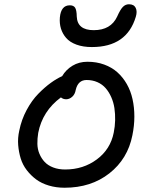

<svg xmlns="http://www.w3.org/2000/svg" viewBox="-20 -921 696 905"><path d="M413.1 -699.2Q371.6 -699.2 340.3 -710.7Q309.1 -722.2 292 -741.9Q274.9 -761.7 267.3 -786.1Q259.8 -810.5 262.2 -838.9Q267.6 -896 309.1 -896Q326.7 -896 334 -884.8Q341.3 -873.5 341.8 -842.8Q344.7 -778.8 421.9 -778.8Q502.4 -778.8 532.2 -842.8Q546.9 -876 559.1 -888.4Q571.3 -900.9 587.9 -900.9Q611.3 -900.9 619.6 -884Q627.9 -867.2 620.1 -841.8Q577.6 -699.2 413.1 -699.2ZM284.2 -36.1Q244.6 -36.1 210.2 -46.4Q175.8 -56.6 150.6 -75.2Q125.5 -93.8 106.2 -118.9Q86.9 -144 77.6 -174.1Q68.4 -204.1 65.7 -237.3Q63 -270.5 70.8 -305.2Q81.1 -356.9 105.5 -402.3Q129.9 -447.8 160.6 -479Q191.4 -510.3 219.5 -530.5Q247.6 -550.8 272.9 -562Q291 -592.8 321.8 -611.3Q352.5 -629.9 392.1 -629.9Q435.1 -629.9 471.2 -616.7Q507.3 -603.5 533.4 -580.1Q559.6 -556.6 577.9 -524.4Q596.2 -492.2 604.7 -453.6Q613.3 -415 613.3 -371.8Q613.3 -328.6 604 -283.2Q582 -171.9 495.6 -104Q409.2 -36.1 284.2 -36.1ZM160.2 -294.9Q155.8 -268.1 156.2 -242.9Q156.7 -217.8 166 -195.8Q175.3 -173.8 190.7 -157.5Q206.1 -141.1 231 -131.6Q255.9 -122.1 287.1 -122.1Q372.6 -122.1 436.5 -169.7Q500.5 -217.3 516.1 -295.9Q522 -324.7 522.7 -354.2Q523.4 -383.8 519.3 -411.4Q515.1 -439 504.4 -463.1Q493.7 -487.3 478 -505.4Q462.4 -523.4 439.2 -533.7Q416 -543.9 388.2 -543.9Q347.7 -543.9 336.9 -497.1Q333.5 -476.6 320.3 -464.8Q307.1 -453.1 292 -453.1Q277.3 -453.1 267.1 -461.9Q180.2 -397.5 160.2 -294.9Z"/></svg>

Font: Shantell Sans Irregular
Style: Italic
Weight: 400
Italic angle: -11.31°
Designer: Stephen Nixon, Anya Danilova, Shantell Martin
Foundry: Arrow Type
Version: Version 1.006;[9816181b4]